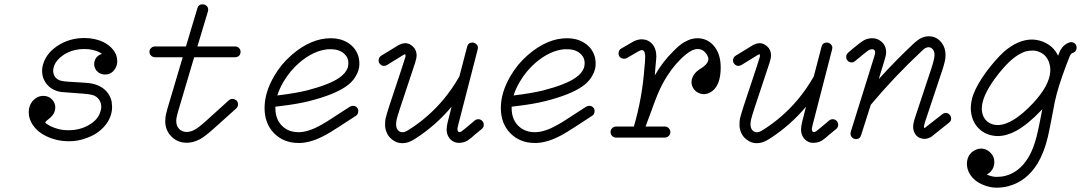

<svg xmlns="http://www.w3.org/2000/svg" viewBox="-20 -637 5005 889"><path d="M175 -309Q175 -326 181 -344Q199 -398 258 -432Q309 -461 371 -461Q421 -461 461 -441Q503 -419 518 -382Q523 -368 523 -354Q523 -331 509 -313Q493 -292 466 -292Q448 -292 434 -303Q425 -310 420.5 -320Q416 -330 416 -339Q416 -348 418 -354Q424 -376 445 -385Q448 -386 452 -387Q446 -392 438 -396Q409 -410 371 -410Q309 -410 265 -376Q232 -350 227 -318Q226 -314 226 -309L227 -301Q229 -288 237 -278.5Q245 -269 259 -264Q276 -260 292 -259L372 -254Q404 -252 421 -246Q466 -232 487 -194Q494 -181 497 -167L499 -142Q499 -94 465 -54Q432 -15 378 3Q340 17 302.5 17Q265 17 236 9Q190 -3 157 -30Q156 -31 155 -32Q154 -33 154 -33Q128 -57 118 -86Q113 -101 113 -117Q113 -147 130 -168Q151 -193 181 -193Q200 -193 215 -182L223 -174Q236 -159 236 -140Q236 -119 223 -103Q217 -95 202 -83Q194 -77 192 -74L190 -70Q190 -69 190 -68Q214 -49 249 -40Q271 -34 297 -34Q350 -34 391 -58Q436 -83 446 -124Q451 -140 447.5 -155.5Q444 -171 433.5 -182Q423 -193 408.5 -197Q394 -201 369 -203Q275 -210 264 -211Q223 -217 199 -244.5Q175 -272 175 -309Z M918 -617Q929 -617 936.5 -610Q944 -603 944 -592L943 -585L894 -422H1069Q1081 -422 1089 -412Q1094 -405 1094 -398.5Q1094 -392 1092 -387Q1090 -382 1087 -379Q1079 -372 1069 -372H879L804 -119Q796 -91 796 -77Q796 -54 809.5 -40Q823 -26 845 -26L855 -27Q868 -29 879 -35Q900 -46 935 -78L1040 -173Q1047 -179 1054.5 -179Q1062 -179 1066.5 -177Q1071 -175 1075 -172Q1082 -165 1082 -154Q1082 -143 1074 -135L968 -40Q929 -5 907 7Q875 24 845 24Q802 24 773.5 -5Q745 -34 745 -77Q745 -85 746.5 -96.5Q748 -108 755 -133L826 -372H698Q687 -372 679.5 -379.5Q672 -387 672 -397Q672 -407 679.5 -414.5Q687 -422 698 -422H841L894 -599Q899 -617 918 -617Z M1593 -344Q1593 -362 1585 -375Q1562 -409 1512 -409Q1506 -409 1499 -409Q1431 -403 1364 -345Q1322 -308 1293 -259Q1274 -227 1264 -195Q1347 -205 1400 -218Q1505 -245 1551 -277Q1580 -297 1590 -323Q1593 -334 1593 -344ZM1255 -137Q1255 -79 1293 -48Q1321 -25 1362 -25H1368Q1411 -27 1466 -58Q1491 -72 1512 -86Q1533 -100 1545 -107.5Q1557 -115 1600 -143Q1607 -147 1616 -147Q1625 -147 1632 -140Q1639 -133 1639 -124Q1639 -108 1628 -101Q1584 -73 1571 -64Q1558 -55 1550.5 -50.5Q1543 -46 1532 -39Q1511 -25 1491 -14Q1425 23 1370 25H1362Q1293 25 1248 -21Q1205 -66 1205 -137Q1205 -208 1249 -284Q1282 -341 1331 -383Q1420 -460 1512 -460Q1556 -460 1589 -440Q1632 -414 1642 -366Q1644 -355 1644 -340Q1644 -325 1639 -310Q1623 -264 1581 -236Q1526 -198 1412 -169Q1356 -155 1279 -146L1255 -143Q1255 -140 1255 -137Z M2178 -79Q2185 -85 2195 -85Q2205 -85 2212.5 -77.5Q2220 -70 2220 -59Q2220 -48 2211 -40Q2184 -18 2178.5 -13.5Q2173 -9 2170.5 -6.5Q2168 -4 2164.5 -1Q2161 2 2158.5 3.5Q2156 5 2154 7Q2141 18 2125 22Q2109 25 2102.5 24.5Q2096 24 2091 23Q2073 18 2061 3Q2048 -14 2048 -37Q2048 -51 2053 -72L2071 -143Q1998 -56 1903 5Q1886 16 1872 21Q1858 26 1843 26Q1817 26 1797 10Q1780 -2 1771.5 -21Q1763 -40 1763 -58Q1763 -76 1765 -87Q1770 -108 1783 -148Q1857 -370 1857 -373Q1858 -378 1858 -380L1856 -386Q1851 -385 1845 -381L1772 -336Q1766 -332 1757 -332Q1748 -332 1740.5 -339.5Q1733 -347 1733 -357Q1733 -371 1745 -379Q1823 -427 1826 -428.5Q1829 -430 1834 -432Q1844 -437 1856 -437Q1868 -437 1879 -431Q1890 -425 1898 -415Q1909 -400 1909 -380Q1908 -366 1906 -360Q1904 -354 1903.5 -352.5Q1903 -351 1903 -349Q1902 -347 1831 -132Q1819 -95 1816.5 -83Q1814 -71 1814 -61Q1814 -40 1827 -30Q1839 -21 1856 -27Q1863 -30 1876 -38Q1965 -95 2033 -176Q2073 -224 2104 -278Q2106 -281 2107 -283L2143 -421Q2148 -440 2168 -440Q2174 -440 2180 -436.5Q2186 -433 2189.5 -427.5Q2193 -422 2193 -417Q2193 -412 2192 -409L2102 -60Q2098 -44 2098 -40Q2098 -33 2100 -30Q2102 -27 2104 -26Q2110 -24 2119 -30Q2125 -34 2178 -79ZM2120 -30Q2120 -30 2120 -30Z M2687 -344Q2687 -362 2679 -375Q2656 -409 2606 -409Q2600 -409 2593 -409Q2525 -403 2458 -345Q2416 -308 2387 -259Q2368 -227 2358 -195Q2441 -205 2494 -218Q2599 -245 2645 -277Q2674 -297 2684 -323Q2687 -334 2687 -344ZM2349 -137Q2349 -79 2387 -48Q2415 -25 2456 -25H2462Q2505 -27 2560 -58Q2585 -72 2606 -86Q2627 -100 2639 -107.5Q2651 -115 2694 -143Q2701 -147 2710 -147Q2719 -147 2726 -140Q2733 -133 2733 -124Q2733 -108 2722 -101Q2678 -73 2665 -64Q2652 -55 2644.5 -50.5Q2637 -46 2626 -39Q2605 -25 2585 -14Q2519 23 2464 25H2456Q2387 25 2342 -21Q2299 -66 2299 -137Q2299 -208 2343 -284Q2376 -341 2425 -383Q2514 -460 2606 -460Q2650 -460 2683 -440Q2726 -414 2736 -366Q2738 -355 2738 -340Q2738 -325 2733 -310Q2717 -264 2675 -236Q2620 -198 2506 -169Q2450 -155 2373 -146L2349 -143Q2349 -140 2349 -137Z M2832 0Q2822 0 2814.5 -7.5Q2807 -15 2807 -25.5Q2807 -36 2814.5 -43.5Q2822 -51 2832 -51H2915Q2954 -185 2964 -325Q2965 -331 2966 -345Q2967 -359 2967 -363Q2970 -402 2954 -405H2952Q2945 -405 2932 -397L2882 -368Q2876 -365 2870 -365Q2864 -365 2859 -367Q2854 -369 2851 -372Q2844 -380 2844 -388Q2844 -405 2856 -412Q2911 -444 2915 -446Q2934 -455 2952 -455Q2966 -454 2972 -452Q3000 -442 3012 -414Q3017 -402 3018 -391Q3019 -380 3019 -374Q3019 -368 3018 -361Q3015 -328 3014 -316.5Q3013 -305 3012 -288Q3047 -350 3097 -399Q3126 -429 3147 -441Q3168 -453 3183 -456.5Q3198 -460 3208 -460Q3255 -460 3285 -425Q3317 -388 3317 -324Q3317 -247 3279 -216Q3259 -201 3238 -201Q3233 -201 3229 -202Q3198 -209 3186 -236Q3177 -258 3187 -280Q3194 -297 3212 -311Q3218 -316 3225.5 -320.5Q3233 -325 3235 -326.5Q3237 -328 3238 -329Q3244 -334 3248 -338L3252 -343Q3260 -354 3260 -363Q3260 -368 3259 -371Q3252 -390 3238 -401Q3226 -410 3210 -410Q3186 -410 3156 -385Q3108 -346 3069 -285Q3044 -246 3025 -200Q3012 -169 2998 -129L2969 -51H3059Q3066 -51 3071.5 -47.5Q3077 -44 3080.5 -38Q3084 -32 3084 -25Q3084 -18 3080.5 -12.5Q3077 -7 3071.5 -3.5Q3066 0 3059 0Z M3819 -79Q3826 -85 3836 -85Q3846 -85 3853.5 -77.5Q3861 -70 3861 -59Q3861 -48 3852 -40Q3825 -18 3819.5 -13.5Q3814 -9 3811.5 -6.5Q3809 -4 3805.5 -1Q3802 2 3799.5 3.5Q3797 5 3795 7Q3782 18 3766 22Q3750 25 3743.5 24.5Q3737 24 3732 23Q3714 18 3702 3Q3689 -14 3689 -37Q3689 -51 3694 -72L3712 -143Q3639 -56 3544 5Q3527 16 3513 21Q3499 26 3484 26Q3458 26 3438 10Q3421 -2 3412.5 -21Q3404 -40 3404 -58Q3404 -76 3406 -87Q3411 -108 3424 -148Q3498 -370 3498 -373Q3499 -378 3499 -380L3497 -386Q3492 -385 3486 -381L3413 -336Q3407 -332 3398 -332Q3389 -332 3381.5 -339.5Q3374 -347 3374 -357Q3374 -371 3386 -379Q3464 -427 3467 -428.5Q3470 -430 3475 -432Q3485 -437 3497 -437Q3509 -437 3520 -431Q3531 -425 3539 -415Q3550 -400 3550 -380Q3549 -366 3547 -360Q3545 -354 3544.5 -352.5Q3544 -351 3544 -349Q3543 -347 3472 -132Q3460 -95 3457.5 -83Q3455 -71 3455 -61Q3455 -40 3468 -30Q3480 -21 3497 -27Q3504 -30 3517 -38Q3606 -95 3674 -176Q3714 -224 3745 -278Q3747 -281 3748 -283L3784 -421Q3789 -440 3809 -440Q3815 -440 3821 -436.5Q3827 -433 3830.5 -427.5Q3834 -422 3834 -417Q3834 -412 3833 -409L3743 -60Q3739 -44 3739 -40Q3739 -33 3741 -30Q3743 -27 3745 -26Q3751 -24 3760 -30Q3766 -34 3819 -79ZM3761 -30Q3761 -30 3761 -30Z M3939 -354Q3932 -348 3925 -348Q3918 -348 3913 -350Q3908 -352 3905 -356Q3898 -363 3898 -374Q3898 -385 3907 -393L3929 -412Q3965 -442 3981 -451Q3998 -460 4019.5 -460Q4041 -460 4059 -446Q4083 -427 4083 -395Q4083 -380 4076 -360L4049 -271Q4126 -356 4210 -435Q4228 -451 4238 -457Q4259 -469 4280 -469Q4317 -469 4340 -439Q4358 -416 4358 -382Q4358 -365 4354 -350Q4349 -329 4342 -309Q4335 -289 4264 -75Q4258 -56 4258 -50Q4259 -45 4260 -44Q4261 -45 4263 -45L4270 -51L4343 -108Q4350 -114 4359.5 -114Q4369 -114 4376.5 -106.5Q4384 -99 4384 -87.5Q4384 -76 4374 -69Q4297 -8 4294 -5Q4278 6 4260 6Q4248 6 4236.5 0.5Q4225 -5 4218 -16Q4208 -31 4208 -50Q4208 -55 4209 -62.5Q4210 -70 4216 -90Q4287 -305 4292 -319Q4307 -364 4307 -382Q4307 -404 4294 -413.5Q4281 -423 4264 -414Q4257 -410 4245 -398Q4121 -282 4012 -152L3967 -11Q3962 7 3943 7Q3933 7 3925.5 -0.5Q3918 -8 3918 -18Q3918 -22 3919 -26L4028 -375Q4032 -388 4032 -392Q4032 -396 4032 -396L4030 -403Q4027 -409 4018 -409Q4008 -409 3997 -401Q3983 -391 3939 -354ZM4260 -44Z M4843 -306Q4843 -310 4843 -318.5Q4843 -327 4839.5 -340.5Q4836 -354 4830 -364Q4816 -389 4786 -399Q4773 -403 4763 -403Q4745 -403 4729 -399Q4679 -383 4625 -321Q4607 -301 4588 -275Q4526 -190 4526 -135Q4526 -95 4553 -73Q4573 -58 4599 -58Q4668 -58 4764 -160Q4839 -241 4843 -306ZM4549 171Q4572 182 4594.5 182Q4617 182 4636 177Q4700 160 4741 93Q4771 44 4789 -45Q4792 -58 4798 -90Q4804 -122 4806 -131Q4803 -129 4801 -126Q4739 -61 4685 -31Q4640 -7 4599 -7Q4555 -8 4522 -33Q4485 -63 4477 -112Q4475 -123 4475 -135Q4475 -166 4486 -198Q4504 -246 4547 -305Q4590 -362 4628 -397Q4694 -454 4759 -454Q4793 -453 4822 -438Q4861 -418 4879 -379Q4887 -399 4889 -403Q4905 -432 4933 -441Q4936 -442 4939.5 -442Q4943 -442 4946.5 -441Q4950 -440 4953 -438.5Q4956 -437 4958 -434.5Q4960 -432 4962 -429Q4965 -423 4965 -417Q4965 -411 4963 -406Q4958 -395 4947 -392Q4941 -390 4937 -384Q4933 -378 4930 -369L4916 -333Q4879 -235 4864 -166Q4859 -140 4853 -108Q4837 -24 4831.5 -2Q4826 20 4821 36Q4816 52 4810 67Q4798 97 4784 120Q4733 203 4649 225Q4623 232 4594 232Q4565 232 4535 220Q4491 203 4470 168Q4457 146 4457 121Q4457 96 4471 77Q4480 66 4486 63Q4497 56 4503 54.5Q4509 53 4511 52Q4516 51 4523 51Q4530 51 4537 53Q4552 57 4563 67Q4584 86 4584 114Q4584 140 4566 159Q4558 166 4549 171Z"/></svg>

Font: TT2020Base
Style: Italic
Weight: 400
Italic angle: -15°
Version: Version 0.2.000